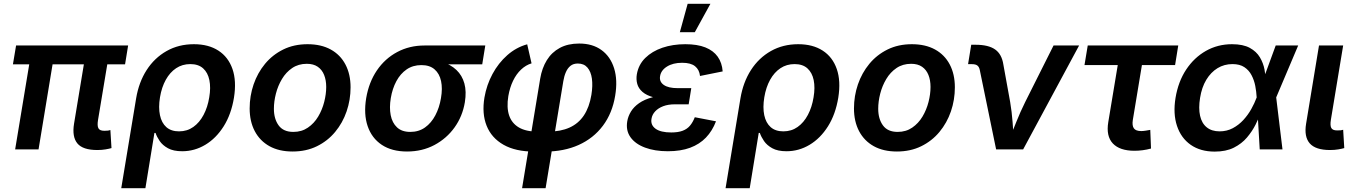

<svg xmlns="http://www.w3.org/2000/svg" viewBox="-20 -785 7137 1009"><path d="M491.7 3.4Q415 3.4 386.5 -31.5Q357.9 -66.4 369.1 -134.8L432.1 -515.6H555.2L495.1 -154.3Q490.2 -124.5 497.1 -111.1Q503.9 -97.7 528.3 -97.7Q540.5 -97.7 547.6 -98.6Q554.7 -99.6 560.1 -101.6L565.9 -6.8Q554.7 -3.4 534.9 0Q515.1 3.4 491.7 3.4ZM59.6 0 145 -515.6H267.6L182.6 0ZM47.9 -446.8 64.5 -545.9H653.3L637.2 -446.8Z M617.2 204.1 695.3 -267.6Q709.5 -353 750.7 -417Q792 -481 855.5 -516.8Q918.9 -552.7 999 -552.7Q1075.7 -552.7 1127.7 -519Q1179.7 -485.4 1201.7 -422.4Q1223.6 -359.4 1209.5 -271.5Q1195.3 -184.6 1155.5 -121.3Q1115.7 -58.1 1059.1 -24.2Q1002.4 9.8 937.5 9.8Q891.1 9.8 862.8 -5.9Q834.5 -21.5 819.3 -43.7Q804.2 -65.9 797.4 -86.4H791.5L744.1 204.1ZM920.9 -94.7Q963.4 -94.7 995.8 -117.7Q1028.3 -140.6 1049.8 -181.2Q1071.3 -221.7 1079.6 -273.4Q1088.4 -324.7 1080.3 -364Q1072.3 -403.3 1047.4 -425.8Q1022.5 -448.2 980 -448.2Q938 -448.2 905.5 -426.5Q873 -404.8 851.3 -365.7Q829.6 -326.7 820.8 -273.9Q812 -220.2 820.6 -179.7Q829.1 -139.2 854.2 -116.9Q879.4 -94.7 920.9 -94.7Z M1517.6 11.2Q1446.3 11.2 1396 -16.8Q1345.7 -44.9 1318.8 -95.9Q1292 -147 1292 -215.3Q1292 -280.8 1312.7 -341.3Q1333.5 -401.9 1372.8 -449.5Q1412.1 -497.1 1468.5 -524.9Q1524.9 -552.7 1596.2 -552.7Q1667.5 -552.7 1718 -524.9Q1768.6 -497.1 1795.4 -446Q1822.3 -395 1822.3 -326.2Q1822.3 -260.3 1801.5 -199.7Q1780.8 -139.2 1741.2 -91.6Q1701.7 -43.9 1645.3 -16.4Q1588.9 11.2 1517.6 11.2ZM1521.5 -91.8Q1565.4 -91.8 1598.1 -114.3Q1630.9 -136.7 1652.1 -172.4Q1673.3 -208 1683.8 -249.3Q1694.3 -290.5 1694.3 -328.1Q1694.3 -363.8 1683.3 -391.1Q1672.4 -418.5 1649.9 -434.1Q1627.4 -449.7 1592.3 -449.7Q1548.3 -449.7 1515.6 -427.5Q1482.9 -405.3 1461.7 -369.6Q1440.4 -334 1429.9 -292.7Q1419.4 -251.5 1419.4 -213.4Q1419.4 -160.2 1444.3 -126Q1469.2 -91.8 1521.5 -91.8Z M2119.1 11.2Q2039.1 11.2 1986.3 -23.9Q1933.6 -59.1 1912.1 -122.1Q1890.6 -185.1 1904.3 -269Q1918.5 -353 1960.7 -415Q2002.9 -477.1 2067.4 -511.5Q2131.8 -545.9 2210.9 -545.9H2530.3L2514.2 -446.8H2275.4L2194.3 -442.9Q2149.9 -442.9 2116.9 -420.2Q2084 -397.5 2063 -358.4Q2042 -319.3 2033.7 -269.5Q2025.4 -219.7 2033.2 -179.7Q2041 -139.6 2066.4 -115.7Q2091.8 -91.8 2136.2 -91.8Q2180.7 -91.8 2213.6 -115.2Q2246.6 -138.7 2267.8 -179Q2289.1 -219.2 2297.4 -269.5Q2306.2 -319.8 2297.9 -358.9Q2289.6 -397.9 2263.9 -420.4Q2238.3 -442.9 2194.3 -442.9L2199.7 -473.6Q2257.3 -473.6 2303 -459.7Q2348.6 -445.8 2378.7 -417.2Q2408.7 -388.7 2420.4 -346.4Q2432.1 -304.2 2422.9 -247.6Q2410.6 -173.8 2368.9 -115.5Q2327.1 -57.1 2262.9 -22.9Q2198.7 11.2 2119.1 11.2Z M2723.6 204.1 2818.8 -371.6Q2828.1 -427.2 2853.8 -468.8Q2879.4 -510.3 2921.9 -533.2Q2964.4 -556.2 3023.9 -556.2Q3093.8 -556.2 3140.9 -522Q3188 -487.8 3207.3 -426Q3226.6 -364.3 3212.9 -282.2Q3197.8 -189.9 3148.2 -124Q3098.6 -58.1 3021 -23.2Q2943.4 11.7 2842.8 11.7H2787.6Q2689.5 11.7 2626.2 -24.2Q2563 -60.1 2537.4 -124Q2511.7 -188 2525.9 -272.9Q2537.1 -338.4 2568.1 -396Q2599.1 -453.6 2645.8 -494.9Q2692.4 -536.1 2750.5 -552.2L2773.4 -452.1Q2743.2 -442.9 2718.3 -419.4Q2693.4 -396 2676.3 -360.6Q2659.2 -325.2 2651.4 -280.3Q2641.6 -220.2 2655.5 -178.7Q2669.4 -137.2 2706.8 -115.2Q2744.1 -93.3 2805.2 -93.3H2860.4Q2925.8 -93.3 2972.9 -114.5Q3020 -135.7 3048.6 -178.7Q3077.1 -221.7 3087.9 -286.6Q3095.7 -335 3090.6 -371.8Q3085.4 -408.7 3067.1 -429.9Q3048.8 -451.2 3016.6 -451.2Q2993.2 -451.2 2978 -439Q2962.9 -426.8 2953.9 -406Q2944.8 -385.3 2940.4 -358.9L2847.2 204.1Z M3489.7 9.8Q3420.9 9.8 3369.9 -9.3Q3318.8 -28.3 3293.5 -63.7Q3268.1 -99.1 3276.4 -147.9Q3280.8 -174.3 3295.9 -199Q3311 -223.6 3338.6 -242.9Q3366.2 -262.2 3408.4 -273.7Q3450.7 -285.2 3509.8 -285.2H3606.9L3599.1 -236.8H3526.9Q3491.2 -236.8 3465.1 -226.8Q3439 -216.8 3423.1 -199.7Q3407.2 -182.6 3403.8 -161.1Q3397.9 -128.4 3425 -108.6Q3452.1 -88.9 3507.8 -88.9Q3543.9 -88.9 3567.6 -97.9Q3591.3 -106.9 3606.2 -124.8Q3621.1 -142.6 3631.3 -168.9L3742.7 -147.5Q3723.6 -97.2 3689.9 -62Q3656.2 -26.9 3606.7 -8.5Q3557.1 9.8 3489.7 9.8ZM3506.3 -263.7Q3451.2 -263.7 3414.3 -273.7Q3377.4 -283.7 3356.4 -302Q3335.4 -320.3 3328.9 -344Q3322.3 -367.7 3326.7 -394.5Q3335.4 -445.3 3371.1 -480.5Q3406.7 -515.6 3461.2 -534.2Q3515.6 -552.7 3581.5 -552.7Q3644.5 -552.7 3686.8 -535.9Q3729 -519 3751.7 -487.1Q3774.4 -455.1 3777.8 -409.7L3658.7 -385.7Q3655.3 -418.5 3632.8 -436.8Q3610.4 -455.1 3564.9 -455.1Q3516.6 -455.1 3484.9 -435.1Q3453.1 -415 3448.7 -383.8Q3444.3 -355.5 3468.5 -338.6Q3492.7 -321.8 3540.5 -321.8H3612.8L3603.5 -263.7ZM3552.7 -615.7 3593.8 -765.1H3713.4L3631.3 -615.7Z M3793 204.1 3871.1 -267.6Q3885.3 -353 3926.5 -417Q3967.8 -481 4031.2 -516.8Q4094.7 -552.7 4174.8 -552.7Q4251.5 -552.7 4303.5 -519Q4355.5 -485.4 4377.4 -422.4Q4399.4 -359.4 4385.3 -271.5Q4371.1 -184.6 4331.3 -121.3Q4291.5 -58.1 4234.9 -24.2Q4178.2 9.8 4113.3 9.8Q4066.9 9.8 4038.6 -5.9Q4010.3 -21.5 3995.1 -43.7Q3980 -65.9 3973.1 -86.4H3967.3L3919.9 204.1ZM4096.7 -94.7Q4139.2 -94.7 4171.6 -117.7Q4204.1 -140.6 4225.6 -181.2Q4247.1 -221.7 4255.4 -273.4Q4264.2 -324.7 4256.1 -364Q4248 -403.3 4223.1 -425.8Q4198.2 -448.2 4155.8 -448.2Q4113.8 -448.2 4081.3 -426.5Q4048.8 -404.8 4027.1 -365.7Q4005.4 -326.7 3996.6 -273.9Q3987.8 -220.2 3996.3 -179.7Q4004.9 -139.2 4030 -116.9Q4055.2 -94.7 4096.7 -94.7Z M4693.4 11.2Q4622.1 11.2 4571.8 -16.8Q4521.5 -44.9 4494.6 -95.9Q4467.8 -147 4467.8 -215.3Q4467.8 -280.8 4488.5 -341.3Q4509.3 -401.9 4548.6 -449.5Q4587.9 -497.1 4644.3 -524.9Q4700.7 -552.7 4772 -552.7Q4843.3 -552.7 4893.8 -524.9Q4944.3 -497.1 4971.2 -446Q4998 -395 4998 -326.2Q4998 -260.3 4977.3 -199.7Q4956.5 -139.2 4917 -91.6Q4877.4 -43.9 4821 -16.4Q4764.6 11.2 4693.4 11.2ZM4697.3 -91.8Q4741.2 -91.8 4773.9 -114.3Q4806.6 -136.7 4827.9 -172.4Q4849.1 -208 4859.6 -249.3Q4870.1 -290.5 4870.1 -328.1Q4870.1 -363.8 4859.1 -391.1Q4848.1 -418.5 4825.7 -434.1Q4803.2 -449.7 4768.1 -449.7Q4724.1 -449.7 4691.4 -427.5Q4658.7 -405.3 4637.5 -369.6Q4616.2 -334 4605.7 -292.7Q4595.2 -251.5 4595.2 -213.4Q4595.2 -160.2 4620.1 -126Q4645 -91.8 4697.3 -91.8Z M5214.8 0 5128.9 -417.5Q5125.5 -433.6 5116.2 -440.7Q5106.9 -447.8 5088.4 -447.8H5067.4L5084 -549.8H5107.4Q5174.3 -549.8 5209.5 -525.1Q5244.6 -500.5 5252.9 -445.8L5288.6 -249Q5297.4 -196.8 5301.3 -143.8Q5305.2 -90.8 5309.1 -37.1H5277.8Q5299.8 -91.3 5320.8 -144Q5341.8 -196.8 5367.7 -249L5516.6 -545.9H5650.9L5356.9 0Z M5941.9 7.3Q5864.3 7.3 5828.1 -31.2Q5792 -69.8 5804.2 -143.1L5854 -442.9H5679.2L5696.3 -545.9H6171.9L6155.3 -442.9H5981L5933.1 -153.8Q5928.7 -125 5938.7 -110.6Q5948.7 -96.2 5978 -96.2Q5986.8 -96.2 6001.2 -98.4Q6015.6 -100.6 6024.9 -102.5L6028.8 -4.4Q6007.3 1.5 5985.4 4.4Q5963.4 7.3 5941.9 7.3Z M6363.3 11.7Q6288.6 11.7 6237.5 -23.9Q6186.5 -59.6 6165.3 -123.5Q6144 -187.5 6157.7 -271Q6171.9 -356.4 6213.6 -419.4Q6255.4 -482.4 6317.4 -517.6Q6379.4 -552.7 6454.6 -552.7Q6512.7 -552.7 6547.9 -533.4Q6583 -514.2 6601.1 -483.6Q6619.1 -453.1 6625.5 -418.7Q6631.8 -384.3 6631.8 -354.5H6674.3L6686.5 -274.4L6719.7 0H6600.1L6584 -274.4Q6582.5 -303.2 6576.7 -333.5Q6570.8 -363.8 6557.1 -389.9Q6543.5 -416 6519.3 -432.1Q6495.1 -448.2 6457 -448.2Q6413.6 -448.2 6378.4 -426.8Q6343.3 -405.3 6319.3 -365.7Q6295.4 -326.2 6286.6 -270.5Q6277.8 -216.3 6286.6 -176.8Q6295.4 -137.2 6321.5 -116Q6347.7 -94.7 6389.2 -94.7Q6427.2 -94.7 6458.5 -111.3Q6489.7 -127.9 6514.2 -154.5Q6538.6 -181.2 6555.9 -212.2Q6573.2 -243.2 6583.5 -271.5L6684.1 -545.9H6802.2L6686 -271.5L6647.9 -196.3H6607.4Q6596.2 -166 6578.4 -130.4Q6560.5 -94.7 6533 -62.3Q6505.4 -29.8 6464.1 -9Q6422.9 11.7 6363.3 11.7Z M6969.7 3.4Q6893.6 3.4 6863 -31.5Q6832.5 -66.4 6843.8 -134.8L6911.6 -545.9H7038.6L6974.1 -155.8Q6969.2 -126 6976.1 -112.8Q6982.9 -99.6 7006.8 -99.6Q7019.5 -99.6 7026.4 -100.3Q7033.2 -101.1 7038.6 -103L7044.4 -6.8Q7033.2 -3.4 7013.4 0Q6993.7 3.4 6969.7 3.4Z"/></svg>

Font: Inter SemiBold
Style: Italic
Weight: 600
Italic angle: -9.3988°
Designer: Rasmus Andersson
Foundry: rsms
Version: Version 4.001;git-66647c0bb